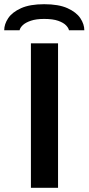

<svg xmlns="http://www.w3.org/2000/svg" viewBox="-44 -893 421 913"><path d="M103 0V-687H232V0ZM-24 -749Q-24 -778 -5 -806.5Q14 -835 56 -854Q98 -873 166 -873Q235 -873 277 -854Q319 -835 338 -806.5Q357 -778 357 -749H284Q282 -760 270 -772.5Q258 -785 233 -794Q208 -803 166 -803Q128 -803 103 -794.5Q78 -786 65 -774Q52 -762 49 -749Z"/></svg>

Font: Archivo Expanded Medium
Style: Regular
Weight: 500
Width: 7
Designer: Hector Gatti
Foundry: Omnibus-Type
Version: Version 2.001